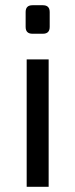

<svg xmlns="http://www.w3.org/2000/svg" viewBox="-20 -714 288 734"><path d="M104 -694H144Q170 -694 170 -668V-611Q170 -585 144 -585H104Q78 -585 78 -611V-668Q78 -694 104 -694ZM166 0H82V-487H166Z"/></svg>

Font: Exo 2.0
Style: Regular
Weight: 400
Designer: Natanael Gama
Version: Version 1.001;PS 001.001;hotconv 1.0.70;makeotf.lib2.5.58329